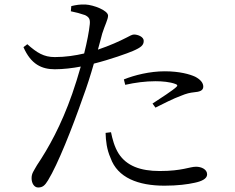

<svg xmlns="http://www.w3.org/2000/svg" viewBox="-20 -801 1040 851"><path d="M535 -425C579 -435 625 -441 669 -441C699 -441 733 -438 757 -429C766 -426 769 -421 761 -415C748 -402 690 -364 656 -342L669 -324C703 -341 750 -365 781 -376C807 -387 822 -390 840 -392C864 -394 881 -399 881 -417C881 -434 868 -449 845 -461C821 -472 776 -485 710 -485C644 -485 576 -468 529 -449ZM294 -751C315 -747 337 -741 357 -734C375 -725 380 -716 378 -694C375 -663 366 -616 353 -564C315 -555 270 -548 223 -548C174 -548 144 -567 101 -605L84 -592C117 -516 165 -494 223 -494C260 -494 302 -499 338 -506C326 -464 313 -422 300 -385C251 -245 195 -145 144 -69C129 -42 120 -33 120 -11C120 12 132 30 149 30C169 30 179 21 193 -2C236 -72 300 -233 347 -368C365 -416 382 -470 396 -519C468 -537 546 -565 569 -575C606 -591 617 -601 617 -620C617 -638 591 -648 574 -648C566 -648 555 -642 540 -634C509 -618 467 -599 414 -581C422 -609 428 -634 433 -652C445 -690 459 -715 459 -732C458 -755 395 -779 359 -781C335 -782 317 -779 296 -774ZM448 -212C449 -177 453 -139 470 -101C501 -13 593 22 709 22C767 22 812 16 843 9C872 3 898 -8 898 -28C898 -51 872 -62 849 -62C820 -62 788 -43 688 -43C602 -43 541 -66 506 -120C487 -150 478 -186 472 -215Z"/></svg>

Font: Source Han Serif K
Style: Regular
Weight: 400
Designer: Ryoko NISHIZUKA 西塚涼子 (kana & ideographs); Frank Grießhammer (Latin, Greek & Cyrillic); Wenlong ZHANG 张文龙 (bopomofo); San
Foundry: Adobe Systems Incorporated
Version: Version 1.001;PS 1.001;hotconv 16.6.54;makeotf.lib2.5.65590